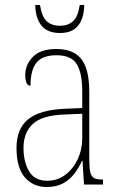

<svg xmlns="http://www.w3.org/2000/svg" viewBox="-20 -738 475 768"><path d="M166 10Q113 10 79.5 -28.5Q46 -67 46 -146Q46 -224 93.5 -261.5Q141 -299 240 -303L309 -306V-371Q309 -446 287 -481.5Q265 -517 206 -517Q150 -517 126 -487.5Q102 -458 102 -395Q81 -395 81 -439Q81 -479 111.5 -510.5Q142 -542 206 -542Q274 -542 305.5 -501.5Q337 -461 337 -372V-105Q337 -68 341 -50Q345 -32 356 -26Q367 -20 388 -20H392V0H316L310 -95H308Q296 -68 278 -44Q260 -20 233 -5Q206 10 166 10ZM169 -15Q210 -15 241.5 -39Q273 -63 291 -101.5Q309 -140 309 -185V-283L239 -280Q148 -277 111 -242Q74 -207 74 -146Q74 -90 96.5 -52.5Q119 -15 169 -15ZM220 -606Q170 -606 146 -635.5Q122 -665 121 -718H140Q147 -672 166.5 -653.5Q186 -635 220 -635Q252 -635 272 -653Q292 -671 299 -718H317Q316 -665 292.5 -635.5Q269 -606 220 -606Z"/></svg>

Font: Noto Serif Thai Condensed Thin
Style: Regular
Weight: 100
Width: 3
Designer: Monotype Design Team
Foundry: Monotype Imaging Inc.
Version: Version 2.001; ttfautohint (v1.8.4.7-5d5b)